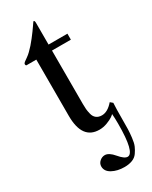

<svg xmlns="http://www.w3.org/2000/svg" viewBox="-207 -625 704 890"><g transform="rotate(-30 145.0 -180.5)"><path d="M266 -77 279 -66Q277 -37 277 23Q277 55 276.5 73Q276 91 273 117.5Q270 144 263.5 159Q257 174 246.5 189Q236 204 218 211Q200 218 176 218Q138 218 110.5 203Q83 188 83 162Q83 146 95.5 135Q108 124 123 124Q145 124 170 154Q195 184 212 184Q250 184 250 29Q250 12 249.5 0.5Q249 -11 248.5 -16.5Q248 -22 248 -24Q246 -21 235.5 -13.5Q225 -6 204 2Q183 10 162 10Q70 10 70 -117V-418H17Q13 -420 13 -425Q13 -431 19 -435.5Q25 -440 36.5 -448Q48 -456 57 -465Q78 -485 100 -513.5Q122 -542 134.5 -560.5Q147 -579 148 -579Q154 -579 154 -566V-450H255V-418H154V-132Q154 -115 155 -104Q156 -93 160 -76.5Q164 -60 175.5 -51Q187 -42 205 -42Q236 -42 266 -77Z"/></g></svg>

Font: STIX
Style: Regular
Weight: 400
Designer: MicroPress Inc., with final additions and corrections provided by Coen Hoffman, Elsevier (retired)
Version: Version 1.1.1